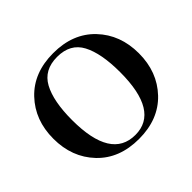

<svg xmlns="http://www.w3.org/2000/svg" viewBox="-160 -885 1097 1097"><g transform="rotate(-45 389.0 -336.0)"><path d="M735 -336Q735 -186 641.5 -87.5Q548 11 389.5 11Q231 11 137.5 -87.5Q44 -186 44 -336Q44 -486 137.5 -584.5Q231 -683 389.5 -683Q548 -683 641.5 -584.5Q735 -486 735 -336ZM391 -20Q583 -20 583 -336Q583 -488 539.5 -570Q496 -652 390 -652Q284 -652 239.5 -570Q195 -488 195 -336Q195 -20 391 -20Z"/></g></svg>

Font: Rufina
Style: Bold
Weight: 700
Designer: Martin Sommaruga
Foundry: Martin Sommaruga
Version: Version 1.001